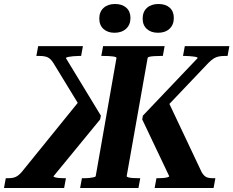

<svg xmlns="http://www.w3.org/2000/svg" viewBox="-65 -941 1168 961"><path d="M336 0 345 -49H355Q371 -49 384 -50.5Q397 -52 405 -54Q413 -56 414 -59L518 -651Q519 -656 500 -658.5Q481 -661 452 -661H442L451 -710H759L750 -661H740Q722 -661 707 -660Q692 -659 683.5 -657Q675 -655 674 -651L569 -59Q569 -56 577 -53.5Q585 -51 599 -50Q613 -49 628 -49H637L628 0ZM709 0 718 -49H727Q739 -49 751.5 -50Q764 -51 773 -53.5Q782 -56 782 -59L647 -343L650 -362L924 -650Q925 -653 919 -655Q913 -657 903.5 -658Q894 -659 883 -660Q872 -661 861 -661H851L860 -710H1083L1074 -661H1060Q1042 -661 1028.5 -658Q1015 -655 1003.5 -647.5Q992 -640 978 -626L746 -382L772 -444L945 -78Q952 -67 959 -60.5Q966 -54 976.5 -51.5Q987 -49 1003 -49H1013L1004 0ZM256 0H-45L-36 -49H-26Q-10 -49 1.5 -51.5Q13 -54 22.5 -60.5Q32 -67 42 -78L341 -447L351 -382L202 -626Q193 -640 184 -647.5Q175 -655 162.5 -658Q150 -661 132 -661H117L126 -710H350L341 -661H330Q316 -661 301 -659.5Q286 -658 276 -656Q266 -654 265 -650L440 -362L436 -343L203 -59Q202 -56 210.5 -53.5Q219 -51 231.5 -50Q244 -49 256 -49H265ZM508 -777Q474 -777 453 -796Q432 -815 432 -848Q432 -882 453.5 -901.5Q475 -921 511 -921Q546 -921 567 -902.5Q588 -884 588 -851Q588 -817 566 -797Q544 -777 508 -777ZM726 -777Q691 -777 670 -796Q649 -815 649 -848Q649 -882 670.5 -901.5Q692 -921 728 -921Q764 -921 784.5 -902.5Q805 -884 805 -851Q805 -817 783.5 -797Q762 -777 726 -777Z"/></svg>

Font: Roboto Serif 72pt SemiCondensed SemiBold
Style: Italic
Weight: 600
Width: 4
Italic angle: -10°
Designer: Greg Gazdowicz
Foundry: Commercial Type
Version: Version 1.008